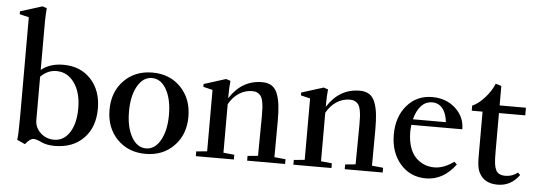

<svg xmlns="http://www.w3.org/2000/svg" viewBox="-49 -868 2889 1026"><g transform="rotate(5 1396.0 -355.0)"><path d="M111.8 15.6 68.4 -3.9Q73.2 -24.4 73.2 -130.9V-661.6L23.4 -673.8V-689L141.1 -726.1L164.6 -718.3Q161.1 -678.2 161.1 -642.1V-386.7Q207 -424.8 280.3 -424.8Q371.6 -424.8 427.5 -364.7Q483.4 -304.7 483.4 -207Q483.4 -106.9 425.5 -47.9Q367.7 11.2 270 11.2Q227.1 11.2 196.8 -3.4Q170.9 -16.1 155.8 -16.1Q136.2 -16.1 111.8 15.6ZM161.1 -118.2Q161.1 -78.1 191.4 -49.8Q221.7 -21.5 264.2 -21.5Q316.4 -21.5 347.7 -70.1Q378.9 -118.7 378.9 -199.7Q378.9 -284.2 342 -336.2Q305.2 -388.2 245.6 -388.2Q198.7 -388.2 161.1 -350.6Z M757.8 11.2Q664.6 11.2 605.2 -49.8Q545.9 -110.8 545.9 -207Q545.9 -303.2 605.2 -364Q664.6 -424.8 757.8 -424.8Q851.1 -424.8 910.2 -363.5Q969.2 -302.2 969.2 -205.6Q969.2 -110.4 909.9 -49.6Q850.6 11.2 757.8 11.2ZM757.8 -18.1Q805.2 -18.1 835 -70.6Q864.7 -123 864.7 -207Q864.7 -291 835.2 -343.3Q805.7 -395.5 757.8 -395.5Q710 -395.5 680.2 -343.3Q650.4 -291 650.4 -207Q650.4 -123 680.2 -70.6Q710 -18.1 757.8 -18.1Z M1026.9 0V-25.4L1085 -31.2V-360.4L1034.7 -372.6V-387.7L1152.3 -424.8L1176.3 -417Q1172.4 -380.4 1172.4 -340.3V-323.2Q1236.8 -424.8 1346.2 -424.8Q1377.4 -424.8 1397.7 -411.6Q1418 -398.4 1428.5 -370.6Q1439 -342.8 1442.9 -309.1Q1446.8 -275.4 1446.8 -224.6Q1446.8 -158.2 1445.8 -31.2L1505.9 -25.4V0H1302.2V-25.4L1357.9 -30.8Q1359.9 -170.4 1359.9 -242.7Q1359.9 -270.5 1358.9 -288.3Q1357.9 -306.2 1354.2 -323.7Q1350.6 -341.3 1343.8 -351.1Q1336.9 -360.8 1325.4 -366.7Q1314 -372.6 1297.4 -372.6Q1259.3 -372.6 1226.8 -351.6Q1194.3 -330.6 1172.4 -291.5V-31.2L1231 -25.4V0Z M1550.3 0V-25.4L1608.4 -31.2V-360.4L1558.1 -372.6V-387.7L1675.8 -424.8L1699.7 -417Q1695.8 -380.4 1695.8 -340.3V-323.2Q1760.3 -424.8 1869.6 -424.8Q1900.9 -424.8 1921.1 -411.6Q1941.4 -398.4 1951.9 -370.6Q1962.4 -342.8 1966.3 -309.1Q1970.2 -275.4 1970.2 -224.6Q1970.2 -158.2 1969.2 -31.2L2029.3 -25.4V0H1825.7V-25.4L1881.3 -30.8Q1883.3 -170.4 1883.3 -242.7Q1883.3 -270.5 1882.3 -288.3Q1881.3 -306.2 1877.7 -323.7Q1874 -341.3 1867.2 -351.1Q1860.4 -360.8 1848.9 -366.7Q1837.4 -372.6 1820.8 -372.6Q1782.7 -372.6 1750.2 -351.6Q1717.8 -330.6 1695.8 -291.5V-31.2L1754.4 -25.4V0Z M2261.7 11.2Q2177.7 11.2 2124.3 -50Q2070.8 -111.3 2070.8 -207.5Q2070.8 -303.2 2123.3 -364Q2175.8 -424.8 2258.8 -424.8Q2333 -424.8 2383.1 -379.4Q2433.1 -334 2433.1 -267.1H2159.7Q2157.2 -245.1 2157.2 -229Q2157.2 -183.6 2168.9 -148.7Q2180.7 -113.8 2201.2 -93Q2221.7 -72.3 2246.8 -61.8Q2272 -51.3 2301.3 -51.3Q2352.1 -51.3 2406.2 -90.8L2420.4 -77.1Q2354.5 11.2 2261.7 11.2ZM2261.7 -396.5Q2224.6 -396.5 2200.4 -368.9Q2176.3 -341.3 2165.5 -297.4H2342.3Q2337.4 -345.2 2315.9 -370.8Q2294.4 -396.5 2261.7 -396.5Z M2647 11.2Q2585.9 11.2 2557.6 -26.4Q2543.9 -43.5 2538.3 -66.2Q2532.7 -88.9 2532.7 -135.3V-370.6H2474.6V-397.9Q2507.8 -411.6 2541.5 -449.7Q2575.2 -487.8 2589.8 -525.4L2620.6 -516.1V-411.6H2761.7V-370.6H2620.6V-167Q2620.6 -120.1 2623.3 -99.6Q2626 -79.1 2632.8 -65.4Q2645.5 -39.6 2683.6 -39.6Q2721.2 -39.6 2750 -63L2762.2 -50.3Q2717.3 11.2 2647 11.2Z"/></g></svg>

Font: Elstob 18pt Medium
Style: Regular
Weight: 500
Designer: Peter S. Baker
Version: Version 1.015